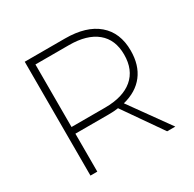

<svg xmlns="http://www.w3.org/2000/svg" viewBox="-154 -860 1029 1021"><g transform="rotate(-30 361.0 -349.5)"><path d="M591 0 426 -237Q401 -233 367 -233H162V0H120V-699H367Q497 -699 567.5 -639Q638 -579 638 -469Q638 -380 594 -322.5Q550 -265 466 -244L641 0ZM368 -274Q478 -274 537.5 -324Q597 -374 597 -468Q597 -560 537.5 -609Q478 -658 368 -658H162V-274Z"/></g></svg>

Font: Gontserrat ExtraLight
Style: Regular
Weight: 275
Designer: Julieta Ulanovsky
Foundry: Julieta Ulanovsky
Version: Version 6.001